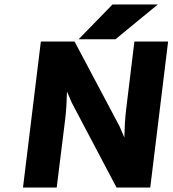

<svg xmlns="http://www.w3.org/2000/svg" viewBox="-20 -840 776 860"><path d="M234 0 272 -306C277 -347 279 -387 280 -430L302 -379L502 0H653L733 -654H582L545 -350C540 -309 538 -266 537 -224L515 -275L314 -654H163L83 0ZM484 -820 332 -664H497L687 -820Z"/></svg>

Font: Falling Sky
Style: ExBdObl
Weight: 400
Designer: Paul D. Hunt
Foundry: Adobe Systems Incorporated
Version: Version 1.02